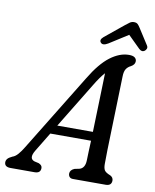

<svg xmlns="http://www.w3.org/2000/svg" viewBox="-131 -956 832 1028"><g transform="rotate(10 285.0 -442.0)"><path d="M112 -114Q84.5 -68 118 -57L142 -51.5Q161.5 -43 161 -28Q161 0 128.5 0H-2.5Q-35.5 0 -35.5 -26Q-35 -37 -28 -45Q-21 -53 -3 -61.5Q12 -66 26.5 -82.5Q41 -99 55 -122.5L313 -543Q364.5 -629 416 -667.8Q467.5 -706.5 517.5 -706.5Q539.5 -706.5 549.2 -698.8Q559 -691 559 -679Q559 -660.5 538 -649Q522 -641.5 513 -627.8Q504 -614 503.5 -587Q502.5 -549.5 501 -499.2Q499.5 -449 498 -393.5Q496.5 -338 494.8 -283.8Q493 -229.5 492 -184Q491 -138.5 491 -108.5Q491 -86 498 -74.8Q505 -63.5 531 -53.5Q547 -45 547 -28Q546.5 0 515 0H337.5Q324.5 0 318.2 -7.2Q312 -14.5 312 -25Q312 -44.5 335.5 -54.5L364 -60.5Q392 -70 393 -111.5Q393.5 -132 394.5 -159.2Q395.5 -186.5 397 -218.5H175.5ZM354.5 -512 205 -267H398.5Q401 -346 403.5 -432.5Q406 -519 408 -587.5Q396 -574.5 382.8 -555.8Q369.5 -537 354.5 -512ZM596.5 -743Q582 -732.5 566 -747.5L500 -812.5L397.5 -747.5Q370 -731 358 -744.5Q345.5 -758.5 366.5 -776.5L467.5 -859Q481 -870 491 -877Q501 -884 513.5 -884Q527 -884 534 -877.2Q541 -870.5 548 -859L603.5 -772.5Q609 -763.5 605.8 -755.5Q602.5 -747.5 596.5 -743Z"/></g></svg>

Font: Fraunces 144pt SuperSoft
Style: Italic
Weight: 400
Italic angle: -16°
Version: Version 1.000;[b76b70a41]